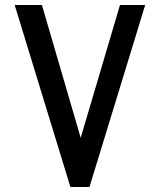

<svg xmlns="http://www.w3.org/2000/svg" viewBox="-20 -745 640 765"><path d="M38.5 -725H147L301.5 -196L458 -725H558.5L336.5 0H260.5Z"/></svg>

Font: JuliaMono SemiBold
Style: Italic
Weight: 600
Italic angle: -9°
Monospace: yes
Designer: cormullion
Foundry: corm
Version: Version 0.056; ttfautohint (v1.8.4)